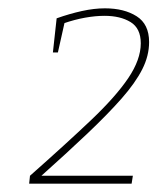

<svg xmlns="http://www.w3.org/2000/svg" viewBox="-20 -787 378 461"><path d="M50 -346 52 -365Q139 -442 198.5 -498.5Q258 -555 288 -599.5Q318 -644 318 -683Q318 -719 293.5 -734Q269 -749 231 -749Q209 -749 184 -744.5Q159 -740 133 -731L136 -737L119 -661H107L116 -743Q147 -754 176.5 -760.5Q206 -767 232 -767Q278 -767 308 -748Q338 -729 338 -686Q338 -653 321.5 -620.5Q305 -588 272 -550.5Q239 -513 190 -466.5Q141 -420 75 -361L74 -365H299L296 -346Z"/></svg>

Font: Bitter Thin
Style: Italic
Weight: 100
Italic angle: -9°
Designer: Sol Matas, and Bitter project Authors
Foundry: Sol Matas
Version: Version 2.002